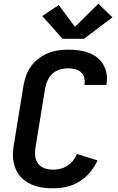

<svg xmlns="http://www.w3.org/2000/svg" viewBox="-20 -1012 640 1040"><path d="M269 8Q244 8 220 5.5Q196 3 173.5 -4Q151 -11 131 -22.5Q111 -34 95 -50.5Q79 -67 69 -87.5Q59 -108 54 -131.5Q49 -155 50 -179.5Q51 -204 55 -228L108 -553Q113 -580 123 -606.5Q133 -633 150.5 -656Q168 -679 191.5 -696.5Q215 -714 241.5 -724.5Q268 -735 295.5 -739Q323 -743 350 -743Q378 -743 405.5 -739.5Q433 -736 458 -727Q483 -718 504 -702Q525 -686 538.5 -664Q552 -642 557 -614.5Q562 -587 557 -559Q557 -557 556.5 -555.5Q556 -554 556 -552H437Q437 -553 437.5 -554Q438 -555 438 -555Q441 -574 436 -592Q431 -610 418 -621.5Q405 -633 387 -637.5Q369 -642 350 -642Q328 -642 306 -636Q284 -630 266.5 -615Q249 -600 239 -579Q229 -558 225 -536L172 -212Q168 -188 171 -164.5Q174 -141 187.5 -124Q201 -107 223 -100Q245 -93 269 -93Q288 -93 308 -98Q328 -103 345.5 -114.5Q363 -126 376 -142.5Q389 -159 397 -178L508 -143Q493 -109 468 -79Q443 -49 410 -28.5Q377 -8 340.5 0Q304 8 269 8ZM319 -802 209 -925 298 -985 386 -867 513 -992 589 -918 435 -802Z"/></svg>

Font: Zed Sans Extended
Style: Bold Italic
Weight: 700
Width: 7
Italic angle: -9°
Designer: Belleve Invis
Foundry: Belleve Invis
Version: Version 1.0.0; ttfautohint (v1.8.4)